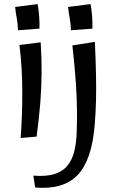

<svg xmlns="http://www.w3.org/2000/svg" viewBox="-20 -673 583 939"><path d="M68 -525Q67 -557 62 -583.5Q57 -610 54 -639L164 -653Q169 -626 171.5 -594Q174 -562 173 -533ZM159 -5 81 2Q89 -103 89 -222.5Q89 -342 75 -453L179 -466Q184 -387 183.5 -315.5Q183 -244 177 -169.5Q171 -95 159 -5ZM327 -525Q326 -557 321 -583.5Q316 -610 313 -639L423 -653Q428 -626 430.5 -594Q433 -562 432 -533ZM443 -60Q429 111 359 183.5Q289 256 152 244L143 186Q208 191 248.5 177.5Q289 164 311.5 135Q334 106 343.5 66Q353 26 355 -22Q357 -75 356.5 -132.5Q356 -190 351 -266.5Q346 -343 334 -451L444 -468Q448 -379 449.5 -309Q451 -239 449.5 -179.5Q448 -120 443 -60Z"/></svg>

Font: Marhey Light
Style: Regular
Weight: 300
Designer: Nur Syamsi & Bustanul Arifin
Foundry: Namelatype
Version: Version 1.000